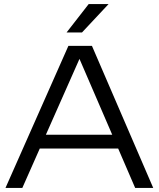

<svg xmlns="http://www.w3.org/2000/svg" viewBox="-20 -926 782 946"><path d="M308 -766H384L515 -906H417ZM7 0H90L175.9 -194H562.3L646 0H735L433 -700H317ZM206 -262 371.6 -635.9 533 -262Z"/></svg>

Font: Resamitz
Style: Bold
Weight: 700
Designer: gluk
Foundry: gluk
Version: Version 0.047